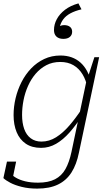

<svg xmlns="http://www.w3.org/2000/svg" viewBox="-38 -875 634 1131"><path d="M424 -855 442 -820Q404 -811 377 -796.5Q350 -782 334.5 -761Q319 -740 313 -713Q313 -710 310.5 -709Q308 -708 305.5 -708.5Q303 -709 300 -711Q308 -719 318 -723Q328 -727 340 -727Q361 -727 374 -717Q387 -707 387 -688Q387 -669 373.5 -657.5Q360 -646 335 -646Q309 -646 294.5 -659.5Q280 -673 280 -698Q280 -731 296.5 -762Q313 -793 345 -817.5Q377 -842 424 -855ZM383 20 474 -412H477L518 -538H546L427 24Q413 94 383 141Q353 188 303.5 212Q254 236 181 236Q131 236 90.5 226Q50 216 22.5 201.5Q-5 187 -18 174L3 77H57L35 184Q32 182 29.5 179Q27 176 25.5 171.5Q24 167 23.5 160.5Q23 154 24 145Q34 159 56 172Q78 185 110.5 193Q143 201 186 201Q247 201 286 181Q325 161 347.5 121Q370 81 383 20ZM499 -388 478 -356Q469 -403 448 -437.5Q427 -472 394.5 -491Q362 -510 317 -510Q271 -510 235 -491Q199 -472 172 -440.5Q145 -409 127 -368.5Q109 -328 100.5 -284Q92 -240 92 -198Q92 -151 104.5 -115.5Q117 -80 143 -60.5Q169 -41 206 -41Q252 -41 292.5 -66.5Q333 -92 370.5 -135.5Q408 -179 443 -232L446 -195Q410 -138 372 -95Q334 -52 292.5 -28Q251 -4 204 -4Q150 -4 114 -28.5Q78 -53 60 -96.5Q42 -140 42 -197Q42 -247 54 -297Q66 -347 89 -392Q112 -437 145.5 -472Q179 -507 222.5 -527.5Q266 -548 318 -548Q354 -548 383.5 -537.5Q413 -527 436 -506.5Q459 -486 475 -456Q491 -426 499 -388Z"/></svg>

Font: Roboto Serif Thin
Style: Italic
Weight: 250
Italic angle: -10°
Version: Version 1.007